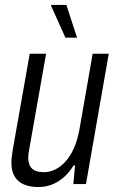

<svg xmlns="http://www.w3.org/2000/svg" viewBox="-20 -743 472 775"><path d="M135 12Q102 12 77.5 2Q53 -8 39.5 -30Q26 -52 26 -86Q26 -98 27.5 -110.5Q29 -123 31 -136L100 -526H166L99 -146Q97 -136 95.5 -126Q94 -116 94 -107Q94 -87 101 -73.5Q108 -60 122.5 -54Q137 -48 158 -48Q180 -48 202 -58.5Q224 -69 243.5 -90Q263 -111 277.5 -143Q292 -175 300 -217L354 -526H419L327 0H276L283 -75H277Q257 -43 233.5 -24Q210 -5 185.5 3.5Q161 12 135 12ZM244 -591 186 -720 187 -723H248L291 -591Z"/></svg>

Font: Archivo Condensed Light
Style: Italic
Weight: 300
Width: 3
Italic angle: -10°
Designer: Hector Gatti
Foundry: Omnibus-Type
Version: Version 2.001